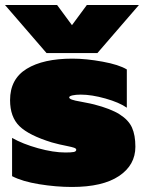

<svg xmlns="http://www.w3.org/2000/svg" viewBox="-25 -728 573 763"><path d="M-5 -708H202L261 -628L320 -708H527L362 -517H160ZM23 -28V-180Q65 -156 126 -139Q187 -122 235 -122Q258 -122 268 -124Q278 -126 278 -133Q278 -138 269 -141Q260 -144 245 -147Q209 -154 181 -162Q90 -190 52.5 -226.5Q15 -263 15 -330Q15 -414 81 -454.5Q147 -495 263 -495Q317 -495 382.5 -483Q448 -471 479 -452V-300Q449 -321 394 -336.5Q339 -352 296 -352Q276 -352 263 -349Q250 -346 250 -341Q250 -336 261 -332Q272 -328 296 -324Q343 -315 349 -313Q415 -296 450.5 -273.5Q486 -251 499.5 -221Q513 -191 513 -145Q513 -72 448 -28.5Q383 15 261 15Q198 15 130.5 4Q63 -7 23 -28Z"/></svg>

Font: Prompt Black
Style: Regular
Weight: 900
Designer: Katatrad Team
Foundry: CadsonDemak
Version: Version 1.000